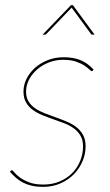

<svg xmlns="http://www.w3.org/2000/svg" viewBox="-20 -720 428 748"><path d="M18.5 0ZM342.5 -446Q341 -443 337.5 -443Q334 -443 327.5 -449.8Q321 -456.5 308.5 -464.8Q296 -473 276 -480Q256 -487 225.5 -487Q197 -487 171 -477Q145 -467 125 -449.8Q105 -432.5 93.2 -410Q81.5 -387.5 81.5 -363Q81.5 -340 91.5 -324.2Q101.5 -308.5 117.8 -297.5Q134 -286.5 154.8 -278.5Q175.5 -270.5 197.2 -262.8Q219 -255 240 -246.2Q261 -237.5 277.2 -225Q293.5 -212.5 303.5 -194.2Q313.5 -176 313.5 -150Q313.5 -120.5 301.5 -92Q289.5 -63.5 267.8 -41.2Q246 -19 215.5 -5.5Q185 8 147.5 8Q123.5 8 104.8 3.8Q86 -0.5 71 -8Q56 -15.5 43.2 -26.5Q30.5 -37.5 18.5 -51L21.5 -54Q24.5 -57 26.5 -57Q29 -57 36 -48.2Q43 -39.5 57 -29Q71 -18.5 93.2 -9.8Q115.5 -1 149.5 -1Q183.5 -1 212 -13Q240.5 -25 260.8 -45.2Q281 -65.5 292.2 -92.5Q303.5 -119.5 303.5 -150Q303.5 -174.5 293.5 -191.5Q283.5 -208.5 267.2 -220.2Q251 -232 230 -240Q209 -248 187.2 -255.5Q165.5 -263 144.8 -271.5Q124 -280 107.8 -291.8Q91.5 -303.5 81.5 -320.8Q71.5 -338 71.5 -363Q71.5 -389.5 83.8 -413.8Q96 -438 117.2 -456.5Q138.5 -475 166.8 -486Q195 -497 227.5 -497Q266 -497 293.5 -485.8Q321 -474.5 344.5 -449ZM256.5 -700H264L348.5 -585H340Q339 -585 337 -585.8Q335 -586.5 333.5 -589L261.5 -687L259 -690L256 -687L162 -589Q159 -585 154.5 -585H146Z"/></svg>

Font: Lato Hairline
Style: Italic
Weight: 100
Italic angle: -7°
Designer: Lukasz Dziedzic
Foundry: tyPoland Lukasz Dziedzic
Version: Version 2.007; 2014-02-27